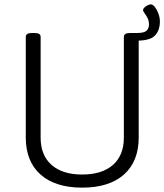

<svg xmlns="http://www.w3.org/2000/svg" viewBox="-20 -853 752 879"><path d="M356 6Q233 6 165.5 -54Q98 -114 98 -224V-684Q98 -693 105 -697.5Q112 -702 128 -702H136Q153 -702 159.5 -697.5Q166 -693 166 -684V-223Q166 -142 216 -98Q266 -54 356 -54Q447 -54 497 -98Q547 -142 547 -223V-684Q547 -693 554 -697.5Q561 -702 577 -702H585Q602 -702 608.5 -697.5Q615 -693 615 -684V-224Q615 -114 547.5 -54Q480 6 356 6ZM577 -667V-702H608Q640 -702 651 -712.5Q662 -723 662 -740Q662 -758 655.5 -770.5Q649 -783 642 -792Q635 -801 635 -807Q635 -813 641.5 -819Q648 -825 656.5 -829Q665 -833 670 -833Q680 -833 689.5 -820.5Q699 -808 705.5 -790Q712 -772 712 -755Q712 -714 689.5 -690.5Q667 -667 608 -667Z"/></svg>

Font: Asap Light
Style: Regular
Weight: 300
Designer: Pablo Cosgaya
Foundry: Omnibus-Type
Version: Version 3.001